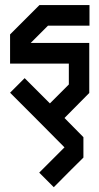

<svg xmlns="http://www.w3.org/2000/svg" viewBox="-20 -490 400 772"><path d="M338.9 -317.4V-116.2Q305.7 -82 239.3 -15.6Q264.6 9.8 315.4 61.5V143.6Q275.4 182.6 196.3 262.7L137.7 204.1L239.3 102.5Q206.1 69.3 139.6 2L20.5 -117.2L79.1 -175.8L180.7 -74.2L256.8 -150.4V-234.4H20.5V-351.6L138.7 -469.7H339.8V-386.7H172.9L103.5 -317.4Z"/></svg>

Font: mr_KirucoupageG
Style: Regular
Weight: 400
Designer: Jan Henkel
Version: Version 1.00 May 25, 2020, initial release